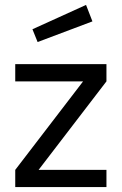

<svg xmlns="http://www.w3.org/2000/svg" viewBox="-20 -761 495 781"><path d="M42 0V-70L318 -430H42V-500H413V-430L137 -70H413V0ZM133 -590 112 -642 330 -741 356 -674Z"/></svg>

Font: Cairo
Style: Regular
Weight: 400
Designer: Mohamed Gaber, Accademia di Belle Arti di Urbino
Foundry: Kief Type Foundry, Accademia di Belle Arti di Urbino
Version: Version 3.120